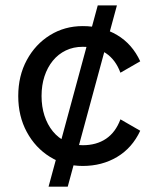

<svg xmlns="http://www.w3.org/2000/svg" viewBox="-20 -616 598 724"><path d="M420.9 -595.7H348.6L163.1 87.9H235.4ZM136.7 -253.9Q136.7 -294.4 147.7 -328.1Q158.7 -361.8 179.2 -387Q199.7 -412.1 228.3 -425.8Q256.8 -439.5 292 -439.5Q343.8 -439.5 379.9 -415Q416 -390.6 434.1 -341.8L508.8 -384.8Q478.5 -450.2 421.6 -483.9Q364.7 -517.6 292 -517.6Q223.6 -517.6 168.5 -483.4Q113.3 -449.2 81.1 -389.6Q48.8 -330.1 48.8 -253.9Q48.8 -177.7 81.1 -118.2Q113.3 -58.6 168.5 -24.4Q223.6 9.8 292 9.8Q364.7 9.8 421.6 -24.2Q478.5 -58.1 508.8 -123L434.1 -166Q416 -117.2 379.9 -92.8Q343.8 -68.4 292 -68.4Q256.8 -68.4 228.3 -82Q199.7 -95.7 179.2 -120.8Q158.7 -146 147.7 -179.9Q136.7 -213.9 136.7 -253.9Z"/></svg>

Font: Giphurs
Style: Regular
Weight: 400
Version: Version 2.010